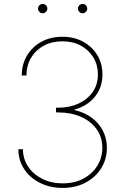

<svg xmlns="http://www.w3.org/2000/svg" viewBox="-20 -919 614 949"><path d="M289.6 9.8Q227.5 9.8 178 -14.9Q128.4 -39.6 99.6 -83Q70.8 -126.5 70.8 -181.6H93.3Q93.8 -132.8 119.6 -94.7Q145.5 -56.6 189.7 -34.7Q233.9 -12.7 289.6 -12.7Q348.6 -12.7 392.6 -36.4Q436.5 -60.1 461.2 -100.1Q485.8 -140.1 485.8 -188.5Q485.8 -241.2 457.5 -280.5Q429.2 -319.8 380.1 -341.6Q331.1 -363.3 267.6 -363.3H256.8V-386.7H267.6Q323.2 -386.7 367.4 -406.7Q411.6 -426.8 437.7 -463.6Q463.9 -500.5 463.9 -550.8Q463.9 -597.7 441.7 -634.8Q419.4 -671.9 379.9 -693.4Q340.3 -714.8 288.6 -714.8Q236.8 -714.8 196.8 -693.4Q156.7 -671.9 133.8 -633.8Q110.8 -595.7 110.8 -545.9H87.4Q87.9 -602.1 113.8 -645Q139.6 -688 184.8 -712.6Q230 -737.3 288.6 -737.3Q346.2 -737.3 390.9 -712.9Q435.5 -688.5 460.9 -646.5Q486.3 -604.5 486.3 -550.8Q486.3 -487.3 449.2 -441.2Q412.1 -395 348.1 -377.4V-375Q397.5 -363.8 433.1 -337.4Q468.8 -311 488.5 -272.9Q508.3 -234.9 508.3 -188.5Q508.3 -132.8 480.5 -87.9Q452.6 -43 403.3 -16.6Q354 9.8 289.6 9.8ZM388.7 -853.5Q378.9 -853.5 372.1 -860.4Q365.2 -867.2 365.2 -876.5Q365.2 -886.2 372.1 -892.8Q378.9 -899.4 388.7 -899.4Q397.9 -899.4 404.5 -892.8Q411.1 -886.2 411.1 -876.5Q411.1 -867.2 404.5 -860.4Q397.9 -853.5 388.7 -853.5ZM191.4 -853.5Q181.6 -853.5 174.8 -860.4Q168 -867.2 168 -876.5Q168 -886.2 174.8 -892.8Q181.6 -899.4 191.4 -899.4Q200.7 -899.4 207.3 -892.8Q213.9 -886.2 213.9 -876.5Q213.9 -867.2 207.3 -860.4Q200.7 -853.5 191.4 -853.5Z"/></svg>

Font: Inter 17pt Thin
Style: Regular
Weight: 250
Version: Version 4.001;git-66647c0bb